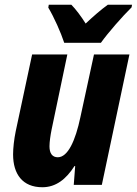

<svg xmlns="http://www.w3.org/2000/svg" viewBox="-20 -777 575 807"><path d="M250 -597H404C433 -638 496 -710 533 -746L535 -757H433C404 -736 374 -710 340 -678C322 -707 298 -739 280 -757H185L183 -745C207 -705 236 -640 250 -597ZM158 10C215 10 258 -24 293 -79H296L290 0H408L524 -548H375L318 -285C297 -185 265 -116 223 -116C200 -116 188 -132 188 -162C188 -181 192 -208 197 -233L263 -548H115L46 -225C39 -191 35 -154 35 -128C35 -45 75 10 158 10Z"/></svg>

Font: Noto Sans Display SemiCondensed Extra
Style: Italic
Weight: 800
Width: 4
Italic angle: -12°
Designer: Monotype Design Team
Foundry: Monotype Imaging Inc.
Version: Version 1.900